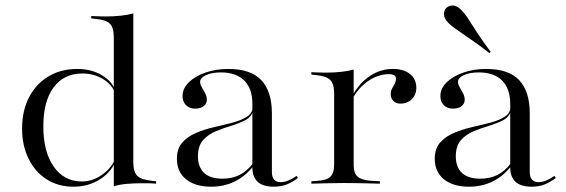

<svg xmlns="http://www.w3.org/2000/svg" viewBox="-20 -683 2105 714"><path d="M252.4 11.3Q196.8 11.3 153.6 -16.1Q110.5 -43.5 86.3 -92.7Q62.1 -141.9 62.1 -204.8Q62.1 -271 87.9 -321Q113.7 -371 160.1 -398.8Q206.5 -426.6 267.7 -426.6Q320.2 -426.6 359.7 -402.8Q399.2 -379 409.7 -342.7L408.1 -335.5Q397.6 -367.7 363.7 -388.7Q329.8 -409.7 286.3 -409.7Q217.7 -409.7 179.4 -358.1Q141.1 -306.5 141.1 -212.9Q141.1 -118.5 179.8 -63.3Q218.5 -8.1 284.7 -8.1Q325 -8.1 361.3 -34.3Q397.6 -60.5 414.5 -104.8L416.1 -96.8Q397.6 -46 353.6 -17.3Q309.7 11.3 252.4 11.3ZM403.2 0V-206.5H475.8V-79Q475.8 -43.5 490.7 -29Q505.6 -14.5 546 -10.5L560.5 -8.9V0Q541.1 -1.6 530.2 -1.6Q519.4 -1.6 507.3 -1.6Q477.4 -1.6 450.8 0.8Q424.2 3.2 403.2 9.7ZM403.2 -206.5V-544.4Q403.2 -579.8 388.7 -594.8Q374.2 -609.7 333.9 -612.9L319.4 -614.5V-623.4Q338.7 -622.6 349.6 -622.2Q360.5 -621.8 372.6 -621.8Q402.4 -621.8 429 -624.6Q455.6 -627.4 475.8 -633.1V-623.4V-206.5Z M918.5 -206.5V-296.8Q918.5 -353.2 888.3 -383.5Q858.1 -413.7 801.6 -413.7Q767.7 -413.7 746 -403.6Q724.2 -393.5 724.2 -378.2Q724.2 -369.4 730.6 -358.5Q737.1 -347.6 743.1 -335.9Q749.2 -324.2 749.2 -312.1Q749.2 -297.6 737.5 -288.3Q725.8 -279 705.6 -279Q684.7 -279 671.8 -291.9Q658.9 -304.8 658.9 -325.8Q658.9 -354 681.9 -376.6Q704.8 -399.2 743.5 -412.9Q782.3 -426.6 829 -426.6Q912.9 -426.6 952 -384.7Q991.1 -342.7 991.1 -262.1V-206.5ZM765.3 11.3Q706.5 11.3 672.2 -16.1Q637.9 -43.5 637.9 -92.7Q637.9 -130.6 658.1 -153.2Q678.2 -175.8 710.1 -189.1Q741.9 -202.4 777.4 -210.5Q812.9 -218.5 845.2 -227Q877.4 -235.5 898.4 -249.2Q919.4 -262.9 920.2 -286.3L921 -270.2Q914.5 -247.6 891.9 -235.9Q869.4 -224.2 839.9 -215.3Q810.5 -206.5 782.3 -194.8Q754 -183.1 735.1 -161.7Q716.1 -140.3 716.1 -101.6Q716.1 -62.1 738.7 -40.3Q761.3 -18.5 807.3 -18.5Q842.7 -18.5 870.6 -32.3Q898.4 -46 921.8 -76.6L922.6 -66.1Q893.5 -28.2 853.6 -8.5Q813.7 11.3 765.3 11.3ZM991.1 -43.5Q991.1 -25 999.2 -15.3Q1007.3 -5.6 1023.4 -5.6Q1037.1 -5.6 1051.2 -11.3Q1065.3 -16.9 1083.1 -29L1087.9 -21Q1065.3 -4 1044.4 3.6Q1023.4 11.3 998.4 11.3Q958.1 11.3 938.3 -6.9Q918.5 -25 918.5 -60.5V-206.5H991.1Z M1258.9 -2.4Q1227.4 -2.4 1198.8 -1.6Q1170.2 -0.8 1137.9 0V-8.9L1158.9 -10.5Q1193.5 -12.1 1208.1 -25.4Q1222.6 -38.7 1222.6 -71V-206.5H1295.2V-71Q1295.2 -49.2 1301.6 -36.7Q1308.1 -24.2 1323.4 -18.1Q1338.7 -12.1 1362.9 -10.5L1392.7 -8.9V0Q1368.5 -0.8 1346.8 -1.2Q1325 -1.6 1303.2 -2Q1281.5 -2.4 1258.9 -2.4ZM1222.6 -206.5V-335.5Q1222.6 -371 1207.7 -385.9Q1192.7 -400.8 1152.4 -404L1137.9 -405.6V-414.5Q1157.3 -413.7 1168.1 -413.3Q1179 -412.9 1191.1 -412.9Q1221 -412.9 1247.6 -415.7Q1274.2 -418.5 1295.2 -424.2V-414.5V-206.5ZM1469.4 -297.6Q1453.2 -297.6 1443.1 -307.3Q1433.1 -316.9 1433.1 -332.3Q1433.1 -345.2 1438.3 -354.4Q1443.5 -363.7 1448 -372.2Q1452.4 -380.6 1452.4 -390.3Q1452.4 -407.3 1426.6 -407.3Q1403.2 -407.3 1379.4 -398Q1355.6 -388.7 1333.5 -369.8Q1311.3 -350.8 1293.5 -321L1292.7 -331.5Q1320.2 -378.2 1358.5 -402.4Q1396.8 -426.6 1441.1 -426.6Q1481.5 -426.6 1504.8 -407.7Q1528.2 -388.7 1528.2 -356.5Q1528.2 -330.6 1511.3 -314.1Q1494.4 -297.6 1469.4 -297.6Z M1877.4 -206.5V-296.8Q1877.4 -353.2 1847.2 -383.5Q1816.9 -413.7 1760.5 -413.7Q1726.6 -413.7 1704.8 -403.6Q1683.1 -393.5 1683.1 -378.2Q1683.1 -369.4 1689.5 -358.5Q1696 -347.6 1702 -335.9Q1708.1 -324.2 1708.1 -312.1Q1708.1 -297.6 1696.4 -288.3Q1684.7 -279 1664.5 -279Q1643.5 -279 1630.6 -291.9Q1617.7 -304.8 1617.7 -325.8Q1617.7 -354 1640.7 -376.6Q1663.7 -399.2 1702.4 -412.9Q1741.1 -426.6 1787.9 -426.6Q1871.8 -426.6 1910.9 -384.7Q1950 -342.7 1950 -262.1V-206.5ZM1724.2 11.3Q1665.3 11.3 1631 -16.1Q1596.8 -43.5 1596.8 -92.7Q1596.8 -130.6 1616.9 -153.2Q1637.1 -175.8 1669 -189.1Q1700.8 -202.4 1736.3 -210.5Q1771.8 -218.5 1804 -227Q1836.3 -235.5 1857.3 -249.2Q1878.2 -262.9 1879 -286.3L1879.8 -270.2Q1873.4 -247.6 1850.8 -235.9Q1828.2 -224.2 1798.8 -215.3Q1769.4 -206.5 1741.1 -194.8Q1712.9 -183.1 1694 -161.7Q1675 -140.3 1675 -101.6Q1675 -62.1 1697.6 -40.3Q1720.2 -18.5 1766.1 -18.5Q1801.6 -18.5 1829.4 -32.3Q1857.3 -46 1880.6 -76.6L1881.5 -66.1Q1852.4 -28.2 1812.5 -8.5Q1772.6 11.3 1724.2 11.3ZM1950 -43.5Q1950 -25 1958.1 -15.3Q1966.1 -5.6 1982.3 -5.6Q1996 -5.6 2010.1 -11.3Q2024.2 -16.9 2041.9 -29L2046.8 -21Q2024.2 -4 2003.2 3.6Q1982.3 11.3 1957.3 11.3Q1916.9 11.3 1897.2 -6.9Q1877.4 -25 1877.4 -60.5V-206.5H1950ZM1800 -485.5Q1772.6 -507.3 1748.4 -524.2Q1724.2 -541.1 1704.4 -554.8Q1684.7 -568.5 1669.4 -579.4Q1654 -590.3 1645.2 -600Q1631.5 -615.3 1631 -629.8Q1630.6 -644.4 1639.5 -653.2Q1649.2 -662.9 1664.1 -662.5Q1679 -662.1 1693.5 -647.6Q1708.1 -633.9 1722.6 -610.9Q1737.1 -587.9 1756.9 -557.7Q1776.6 -527.4 1804.8 -490.3Z"/></svg>

Font: Playfair 144pt SemiExpanded Light
Style: Regular
Weight: 300
Width: 6
Designer: Claus Eggers Sørensen
Foundry: Claus Eggers Sørensen
Version: Version 2.203